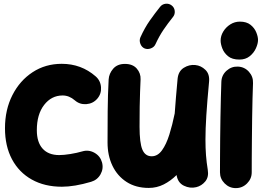

<svg xmlns="http://www.w3.org/2000/svg" viewBox="-20 -909 1384 1013"><path d="M493.2 -388.2Q470.7 -362.3 435.8 -359.6Q400.9 -356.9 375 -379.4Q345.2 -405.3 310.5 -405.3Q251.5 -405.3 212.9 -355.5Q174.3 -305.7 174.3 -222.2Q174.3 -158.7 204.8 -124.8Q235.4 -90.8 292.5 -90.8Q316.9 -90.8 351.6 -96.4Q386.2 -102.1 414.6 -110.4Q447.8 -120.1 478.3 -103Q508.8 -85.9 518.1 -52.7Q527.3 -19.5 510.5 10.5Q493.7 40.5 460.4 50.3Q372.6 76.2 306.6 76.2Q215.3 76.2 147.7 38.3Q80.1 0.5 43.2 -68.8Q6.3 -138.2 6.3 -232.4Q6.3 -330.1 45.4 -407Q84.5 -483.9 152.1 -528.1Q219.7 -572.3 305.7 -572.3Q408.7 -572.3 484.4 -506.3Q510.3 -483.9 512.9 -449Q515.6 -414.1 493.2 -388.2Z M1083 -477.5Q1073.2 -373 1068.6 -300.5Q1064 -228 1064 -173.3Q1064 -127.4 1066.9 -89.6Q1069.8 -51.8 1076.2 -13.2Q1082.5 24.9 1063 48.3Q1043.5 71.8 1015.1 78.6Q982.4 86.4 950.2 70.8Q918 55.2 911.6 14.6Q880.4 45.4 843.8 64Q807.1 82.5 765.1 82.5Q696.8 82.5 647.9 51Q599.1 19.5 573.2 -34.7Q547.4 -88.9 547.4 -156.7Q547.4 -236.3 548.1 -321.8Q548.8 -407.2 553.2 -489.7Q555.2 -521 577.1 -546.4Q599.1 -571.8 639.2 -571.8Q680.2 -571.8 701.7 -547.1Q723.1 -522.5 721.7 -490.2Q720.2 -457 719 -423.1Q717.8 -389.2 717 -345.9Q716.3 -302.7 716.3 -240.7Q716.3 -154.8 731.2 -119.6Q746.1 -84.5 780.3 -84.5Q812 -84.5 834.7 -116Q857.4 -147.5 873.5 -199Q889.6 -250.5 901.9 -311V-312Q904.8 -351.1 908.4 -396Q912.1 -440.9 917 -493.2Q920.9 -533.2 949.7 -551.3Q978.5 -569.3 1010.3 -565.9Q1040.5 -563 1063.7 -540.5Q1086.9 -518.1 1083 -477.5ZM885.7 -880.4Q899.9 -869.6 901.9 -851.3Q903.8 -833 892.6 -819.3Q865.2 -785.2 842.8 -752.2Q820.3 -719.2 800.3 -675.8Q793.5 -660.2 775.6 -653.6Q757.8 -647 742.2 -653.8Q727.1 -660.6 720.5 -678.2Q713.9 -695.8 720.7 -711.9Q743.7 -762.7 770.5 -800.8Q797.4 -838.9 824.7 -873Q835.9 -887.2 854 -889.2Q872.1 -891.1 885.7 -880.4Z M1144 -694.8Q1144 -719.7 1158 -742.7Q1171.9 -765.6 1195.1 -780.3Q1218.3 -794.9 1245.6 -794.9Q1280.8 -794.9 1301.8 -778.1Q1322.8 -761.2 1332 -738.5Q1341.3 -715.8 1341.3 -698.2Q1341.3 -678.7 1330.3 -654.3Q1319.3 -629.9 1297.4 -612.3Q1275.4 -594.7 1243.2 -594.7Q1204.6 -594.7 1183.1 -612.5Q1161.6 -630.4 1152.8 -653.8Q1144 -677.2 1144 -694.8ZM1235.4 -557.6Q1270 -556.2 1293.2 -530.5Q1316.4 -504.9 1314.9 -470.2Q1313.5 -437 1312.3 -388.9Q1311 -340.8 1310.3 -286.1Q1309.6 -231.4 1309.1 -177.2Q1308.6 -123 1308.3 -76.7Q1308.1 -30.3 1308.1 0Q1308.1 34.2 1283.4 58.8Q1258.8 83.5 1224.1 83.5Q1189.9 83.5 1165.3 58.8Q1140.6 34.2 1140.6 0Q1140.6 -31.2 1140.9 -77.6Q1141.1 -124 1141.6 -178.5Q1142.1 -232.9 1143.1 -288.3Q1144 -343.8 1145.3 -393.1Q1146.5 -442.4 1147.9 -478Q1149.4 -512.7 1175.3 -535.9Q1201.2 -559.1 1235.4 -557.6Z"/></svg>

Font: Mikhak Black
Style: Regular
Weight: 900
Designer: Amin Abedi
Version: Version 3.3